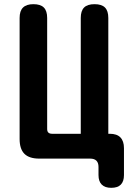

<svg xmlns="http://www.w3.org/2000/svg" viewBox="-20 -760 640 920"><path d="M574 79Q574 109 559 124.5Q544 140 513 140Q483 140 467.5 124.5Q452 109 452 79V40Q452 20 442 10Q432 0 412 0H168Q120 0 97 -23Q74 -46 74 -94V-674Q74 -708 90.5 -724Q107 -740 140 -740Q174 -740 190 -724Q206 -708 206 -674V-142Q206 -130 212 -124.5Q218 -119 230 -119H367V-674Q367 -708 383 -724Q399 -740 433 -740Q467 -740 483 -724Q499 -708 499 -674V-119H506Q540 -119 557 -101.5Q574 -84 574 -50Z"/></svg>

Font: Maple Mono Normal NL
Style: Bold
Weight: 700
Monospace: yes
Designer: subframe7536
Version: Version 7.000